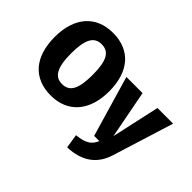

<svg xmlns="http://www.w3.org/2000/svg" viewBox="-180 -1037 1587 1587"><g transform="rotate(45 613.0 -244.0)"><path d="M345 -713C143 -713 27 -574 27 -348C27 -117 143 18 345 18C547 18 664 -122 664 -348C664 -579 547 -713 345 -713ZM345 -580C431 -580 471 -516 471 -348C471 -180 432 -115 345 -115C261 -115 219 -180 219 -348C219 -516 260 -580 345 -580ZM1226 -533H1043L950 -111L869 -533H680L836 0H897C869 64 829 91 726 102L745 225C917 218 1017 141 1060 0Z"/></g></svg>

Font: Fira Sans ExtraBold
Style: Regular
Weight: 800
Designer: bBox Type GmbH & Carrois Corporate GbR & Edenspiekermann AG
Foundry: bBox Type GmbH & Carrois Corporate GbR & Edenspiekermann AG
Version: Version 4.300;PS 004.300;hotconv 1.0.88;makeotf.lib2.5.64775